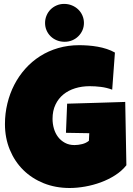

<svg xmlns="http://www.w3.org/2000/svg" viewBox="-20 -940 667 965"><path d="M615.2 -109.4Q592.3 -80.6 558.6 -59.1Q524.9 -37.6 486.3 -23.4Q447.8 -9.3 407.2 -2.2Q366.7 4.9 330.1 4.9Q259.3 4.9 199.7 -19Q140.1 -43 96.9 -85.7Q53.7 -128.4 29.3 -187.5Q4.9 -246.6 4.9 -316.4Q4.9 -369.6 17.1 -419.9Q29.3 -470.2 52 -514.2Q74.7 -558.1 107.4 -594.7Q140.1 -631.3 181.6 -657.7Q223.1 -684.1 272.7 -698.5Q322.3 -712.9 377.9 -712.9Q398.9 -712.9 422.9 -711.2Q446.8 -709.5 470.5 -705.3Q494.1 -701.2 516.6 -693.8Q539.1 -686.5 557.6 -675.8L543.9 -489.3Q516.6 -499.5 487.5 -503.2Q458.5 -506.8 430.7 -506.8Q391.6 -506.8 357.7 -496.3Q323.7 -485.8 298.6 -465.3Q273.4 -444.8 258.8 -414.1Q244.1 -383.3 244.1 -342.8Q244.1 -317.4 251 -293.7Q257.8 -270 271.7 -251.7Q285.6 -233.4 306.4 -222.2Q327.1 -210.9 354.5 -210.9Q373 -210.9 392.8 -215.8Q412.6 -220.7 426.8 -232.4L428.7 -270.5L311.5 -272.5L317.4 -418.9Q390.1 -421.4 462.9 -423.1Q535.6 -424.8 609.4 -427.7ZM401.9 -824.7Q401.9 -804.7 394.3 -787.6Q386.7 -770.5 373.5 -757.6Q360.4 -744.6 342.8 -737.3Q325.2 -730 305.2 -730Q283.7 -730 265.6 -737.3Q247.6 -744.6 234.4 -757.6Q221.2 -770.5 213.9 -787.6Q206.5 -804.7 206.5 -824.7Q206.5 -844.2 213.9 -861.8Q221.2 -879.4 234.1 -892.3Q247.1 -905.3 264.6 -912.8Q282.2 -920.4 302.2 -920.4Q323.2 -920.4 341.6 -912.8Q359.9 -905.3 373.3 -892.3Q386.7 -879.4 394.3 -861.8Q401.9 -844.2 401.9 -824.7Z"/></svg>

Font: Luckiest Guy
Style: Regular
Weight: 400
Designer: Astigmatic (AOETI)
Foundry: Astigmatic (AOETI)
Version: Version 1.000